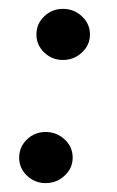

<svg xmlns="http://www.w3.org/2000/svg" viewBox="-20 -400 261 429"><path d="M120.5 -266Q96.2 -266 78.8 -282.7Q61.4 -299.5 61.4 -322.8Q61.4 -346.8 78.8 -363.5Q96.2 -380.2 120.5 -380.2Q145.2 -380.2 163.1 -363.5Q181 -346.8 181 -322.8Q181 -299.5 163.1 -282.7Q145.2 -266 120.5 -266ZM81.9 9.1Q57.6 9.1 40.2 -7.6Q22.8 -24.4 22.8 -47.7Q22.8 -71.7 40.2 -88.4Q57.6 -105.1 81.9 -105.1Q106.6 -105.1 124.5 -88.4Q142.4 -71.7 142.4 -47.7Q142.4 -24.4 124.5 -7.6Q106.6 9.1 81.9 9.1Z"/></svg>

Font: Alumni Sans SC Thin
Style: Italic
Weight: 100
Italic angle: -8°
Designer: Robert E. Leuschke
Foundry: Robert E. Leuschke
Version: Version 1.016